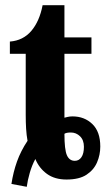

<svg xmlns="http://www.w3.org/2000/svg" viewBox="-20 -680 406 739"><path d="M24 28Q31 -18 45.5 -58.5Q60 -99 86 -138Q82 -160 80.5 -184.5Q79 -209 79 -238V-473H18V-520Q69 -524 100.5 -561Q132 -598 144 -660H228V-536H332V-473H228V-227Q232 -228 240.5 -230Q249 -232 259 -232Q305 -232 335.5 -202.5Q366 -173 366 -116Q366 -84 353.5 -55Q341 -26 313 -7.5Q285 11 236 11Q191 11 161 -10.5Q131 -32 116 -68Q103 -44 94.5 -14.5Q86 15 83 39ZM268 -61Q284 -61 293.5 -75Q303 -89 303 -115Q303 -141 288 -155.5Q273 -170 253 -170Q235 -170 228 -165Q228 -104 237.5 -82.5Q247 -61 268 -61Z"/></svg>

Font: Noto Serif ExtraCondensed ExtraBold
Style: Regular
Weight: 800
Width: 2
Designer: Monotype Design Team
Foundry: Monotype Imaging Inc.
Version: Version 2.013; ttfautohint (v1.8.4.7-5d5b)